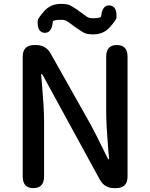

<svg xmlns="http://www.w3.org/2000/svg" viewBox="-20 -969 774 989"><path d="M152 0Q97 0 97 -60V-677Q97 -737 157 -737H166Q216 -737 241 -693L445 -331Q460 -304 474 -276L532 -159Q537 -148 539.5 -148Q542 -148 542 -153L538 -192Q527 -328 527 -393V-677Q527 -737 582 -737Q637 -737 637 -677V-60Q637 0 578 0H568Q518 0 494 -44L203 -577Q197 -588 194.5 -588Q192 -588 192 -583L196 -540Q207 -410 207 -347V-60Q207 0 152 0ZM460 -792Q429 -792 414.5 -799.5Q400 -807 378 -822Q356 -837 331 -856Q318 -867 297 -867Q253 -867 252 -857Q247 -798 209 -800Q171 -803 174 -862Q174 -873 207 -911Q240 -949 294 -949Q325 -949 339.5 -942Q354 -935 376 -920Q398 -905 423 -886Q436 -875 457 -875Q500 -875 501 -885Q507 -944 545 -941Q583 -938 580 -879Q580 -868 547 -830Q514 -792 460 -792Z"/></svg>

Font: Resource Han Rounded TW Medium
Style: Regular
Weight: 500
Designer: Cyano Hao (round all glyphs); Ryoko NISHIZUKA 西塚涼子 (kana, bopomofo & ideographs); Paul D. Hunt (Latin, Greek & Cyrillic)
Foundry: Cyano Hao
Version: 0.990